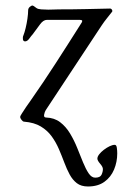

<svg xmlns="http://www.w3.org/2000/svg" viewBox="-20 -436 445 696"><path d="M299 240Q274 240 258.5 228Q243 216 232.5 196.5Q222 177 213 153Q204 129 193.5 104.5Q183 80 167.5 58.5Q152 37 128 22.5Q104 8 67 5Q63 5 58 -1.5Q53 -8 53 -12Q53 -15 59.5 -25Q66 -35 74.5 -48Q83 -61 90 -70Q115 -106 137 -138.5Q159 -171 180.5 -204.5Q202 -238 225.5 -274.5Q249 -311 276 -354Q278 -357 278 -360.5Q278 -364 267 -364H150Q137 -364 125 -347.5Q113 -331 98 -311Q94 -307 86.5 -296.5Q79 -286 71 -286Q64 -286 63 -294Q62 -302 65 -308Q69 -318 73 -334.5Q77 -351 79.5 -368.5Q82 -386 82 -398Q82 -406 88 -411Q94 -416 97 -416Q101 -416 112 -407Q117 -403 129.5 -402Q142 -401 155 -401Q166 -401 176 -401.5Q186 -402 193 -402Q245 -402 289 -403Q333 -404 379 -405Q382 -405 384 -403Q386 -401 387 -398Q388 -395 386 -393Q376 -380 367 -369Q358 -358 348 -343L146 -37Q142 -31 140 -20.5Q138 -10 147 -10Q177 -9 198 7Q219 23 234 48Q249 73 260 100.5Q271 128 281 152.5Q291 177 301.5 192.5Q312 208 325 208Q343 208 348 197.5Q353 187 353 177Q353 169 343 157.5Q333 146 333 139Q333 132 339.5 123.5Q346 115 356.5 107Q367 99 377.5 94Q388 89 396 89Q402 89 403.5 99.5Q405 110 405 120Q405 151 393.5 178.5Q382 206 358.5 223Q335 240 299 240Z"/></svg>

Font: EB Garamond
Style: Italic
Weight: 400
Italic angle: -17.2°
Designer: Georg Duffner and Octavio Pardo
Foundry: Georg Duffner
Version: Version 1.001